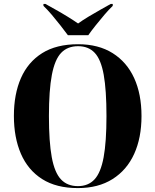

<svg xmlns="http://www.w3.org/2000/svg" viewBox="-20 -951 794 981"><path d="M378 10Q268 10 195.5 -36Q123 -82 87 -165Q51 -248 51 -359Q51 -470 87 -552Q123 -634 195.5 -679.5Q268 -725 379 -725Q483 -725 555.5 -679.5Q628 -634 665.5 -552Q703 -470 703 -358Q703 -247 665.5 -164.5Q628 -82 555 -36Q482 10 378 10ZM378 0Q431 0 463 -34.5Q495 -69 509.5 -147.5Q524 -226 524 -358Q524 -490 510 -568.5Q496 -647 464 -681Q432 -715 379 -715Q325 -715 292.5 -681Q260 -647 245 -568.5Q230 -490 230 -358Q230 -226 244.5 -147.5Q259 -69 291.5 -34.5Q324 0 378 0ZM327 -771Q310 -794 288.5 -821.5Q267 -849 244.5 -875.5Q222 -902 202 -921V-931H212Q235 -918 265.5 -901Q296 -884 326 -865.5Q356 -847 379 -831Q401 -847 431.5 -865.5Q462 -884 492.5 -901Q523 -918 546 -931H556V-921Q536 -902 513.5 -875.5Q491 -849 469 -821.5Q447 -794 431 -771Z"/></svg>

Font: Noto Serif Display SemiCondensed ExtraBold
Style: Regular
Weight: 800
Width: 4
Designer: Monotype Design Team
Foundry: Monotype Imaging Inc.
Version: Version 2.009